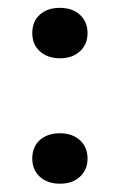

<svg xmlns="http://www.w3.org/2000/svg" viewBox="-20 -447 299 479"><path d="M129.8 -301.6Q98.4 -301.6 79.4 -319Q60.5 -336.3 60.5 -364.5Q60.5 -393.5 79.4 -410.5Q98.4 -427.4 129 -427.4Q160.5 -427.4 179.4 -410.1Q198.4 -392.7 198.4 -364.5Q198.4 -336.3 179.4 -319Q160.5 -301.6 129.8 -301.6ZM129.8 11.3Q98.4 11.3 79.4 -6Q60.5 -23.4 60.5 -51.6Q60.5 -80.6 79.4 -97.6Q98.4 -114.5 129 -114.5Q160.5 -114.5 179.4 -97.2Q198.4 -79.8 198.4 -51.6Q198.4 -23.4 179.4 -6Q160.5 11.3 129.8 11.3Z"/></svg>

Font: Playfair SemiBold
Style: Regular
Weight: 600
Designer: Claus Eggers Sørensen
Foundry: Claus Eggers Sørensen
Version: Version 2.001;gftools[0.9.30]